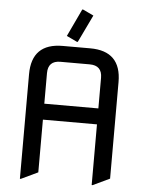

<svg xmlns="http://www.w3.org/2000/svg" viewBox="-62 -995 793 1054"><g transform="rotate(5 334.5 -468.0)"><path d="M92.8 9.8H87.9V-566.4Q87.9 -737.3 258.8 -737.3H410.2Q581.1 -737.3 581.1 -566.4V-34.2L488.3 9.8H483.4V-324.7H185.5V-34.2ZM185.5 -412.6H483.4V-581.1Q483.4 -649.4 415 -649.4H253.9Q185.5 -649.4 185.5 -581.1ZM353 -945.8 411.6 -918 338.9 -766.6H334L276.4 -793.9L348.1 -945.8Z"/></g></svg>

Font: Nova Square
Style: Book
Weight: 400
Designer: Wojciech Kalinowski "wmk69" (wmk69@o2.pl)
Foundry: Wojciech Kalinowski "wmk69" (wmk69@o2.pl)
Version: Version 3.1.0; 2021-05-23